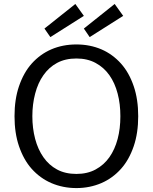

<svg xmlns="http://www.w3.org/2000/svg" viewBox="-20 -936 770 968"><path d="M601.1 -856 432.1 -749 402.8 -792 558.1 -916ZM402.8 -856 233.9 -749 204.1 -792 359.9 -916ZM75.7 -501Q99.1 -569.8 139.6 -615.2Q182.1 -662.6 238.3 -687Q295.9 -711.9 365.2 -711.9Q433.6 -711.9 491.7 -687Q547.9 -662.6 590.3 -615.2Q630.9 -569.8 654.3 -501Q676.8 -435.1 676.8 -350.1Q676.8 -265.1 654.3 -199.2Q630.9 -130.4 590.3 -85Q547.9 -37.6 491.7 -13.2Q432.6 12.2 365.2 12.2Q297.4 12.2 238.3 -13.2Q182.1 -37.6 139.6 -85Q99.1 -130.4 75.7 -199.2Q53.2 -265.1 53.2 -350.1Q53.2 -435.1 75.7 -501ZM143.1 -350.1Q143.1 -289.6 157.2 -235.8Q171.4 -182.6 198.7 -143.6Q226.6 -103.5 267.6 -81.5Q309.1 -59.1 365.2 -59.1Q420.4 -59.1 461.9 -81.5Q504.4 -104.5 531.7 -143.6Q559.1 -182.6 573.2 -235.8Q586.9 -287.6 586.9 -350.1Q586.9 -412.1 573.2 -463.9Q559.1 -518.1 531.7 -556.6Q504.4 -595.7 461.9 -618.7Q420.4 -641.1 365.2 -641.1Q309.1 -641.1 267.6 -618.7Q226.6 -596.7 198.7 -556.6Q171.4 -518.1 157.2 -463.9Q143.1 -410.2 143.1 -350.1Z"/></svg>

Font: Post Grotesk Regular
Style: Regular
Weight: 500
Version: 0.900; ttfautohint (v0.96) -l 8 -r 50 -G 200 -x 14 -w "gGD" 